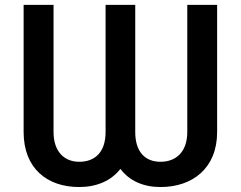

<svg xmlns="http://www.w3.org/2000/svg" viewBox="-20 -747 975 777"><path d="M75.6 -212.7C75.6 -65.7 170.5 9.9 300.4 9.9C370 9.9 429.3 -14.6 467.3 -63.6C503.9 -14.6 560.7 9.9 629.6 9.9C758.5 9.9 858.7 -65.7 858.7 -212.7V-727.3H737.9V-212.7C737.9 -132.5 692.5 -92.3 629.6 -92.3C567.1 -92.3 527.3 -132.5 527.3 -212.7V-727.3H407.3V-212.7C407.3 -132.5 365.8 -92.3 300.4 -92.3C240.8 -92.3 196.7 -132.8 196.7 -212.7V-727.3H75.6Z"/></svg>

Font: Magic Ui Pro Semi Bold
Style: Regular
Weight: 600
Designer: Stefan Endress, Andreas Faust
Version: Version 1.000;FEAKit 1.0